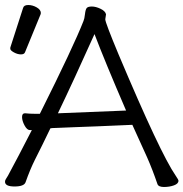

<svg xmlns="http://www.w3.org/2000/svg" viewBox="-21 -737 732 766"><path d="M402 -680 399 -660Q399 -647 452 -520Q619 -124 680 -36Q691 -20 691 -16Q691 -4 673 2.5Q655 9 633 9Q611 9 607 -3Q588 -59 566 -109L507 -239L484 -238Q424 -235 367 -233Q310 -231 273.5 -229.5Q237 -228 213 -227Q189 -226 187 -226L180 -225Q164 -191 148 -159L118 -99Q99 -61 81 -10Q75 7 37 7Q-1 7 -1 -12Q-1 -18 3 -23.5Q7 -29 11 -36.5Q15 -44 24.5 -62Q34 -80 53.5 -116.5Q73 -153 106 -218H98Q87 -218 77 -236.5Q67 -255 67 -270Q67 -285 78 -285H80Q98 -283 119 -283H138Q273 -553 312 -653Q316 -662 318 -680.5Q320 -699 325 -705Q330 -711 345.5 -711Q361 -711 380 -702Q399 -693 402 -680ZM482 -296Q397 -493 356 -601Q273 -416 210 -285ZM71 -705Q74 -717 91.5 -717Q109 -717 125.5 -707.5Q142 -698 142 -685Q142 -682 141 -680L79 -529Q76 -520 62.5 -520Q49 -520 34.5 -528Q20 -536 20 -542.5Q20 -549 21 -550Z"/></svg>

Font: LXGW WenKai
Style: Regular
Weight: 400
Designer: LXGW / Fontworks Inc.
Foundry: LXGW / Fontworks Inc.
Version: Version 1.520; June 14, 2025